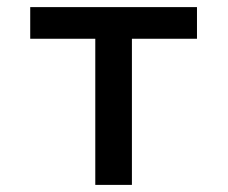

<svg xmlns="http://www.w3.org/2000/svg" viewBox="-20 -520 640 540"><path d="M248 0H351V-411H534V-500H65V-411H248Z"/></svg>

Font: LT Wave Mono Medium
Style: Regular
Weight: 500
Designer: Daniel Lyons
Version: Version 2.5 (Glyphs App)